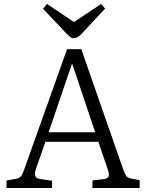

<svg xmlns="http://www.w3.org/2000/svg" viewBox="-20 -948 736 968"><path d="M13 0V-38L58 -46Q76 -49 84.5 -58Q93 -67 104 -99L318 -700H390L600 -97Q609 -72 616 -61.5Q623 -51 645 -47L684 -40V0H446V-38L504 -45Q523 -48 527.5 -58.5Q532 -69 523 -95L476 -233H209L162 -99Q154 -76 157.5 -62Q161 -48 185 -45L242 -37V0ZM225 -281H460L345 -624H342ZM352 -755Q342 -755 334.5 -761Q327 -767 312 -782L197 -904L217 -928L353 -837L490 -928L510 -905L390 -776Q369 -755 352 -755Z"/></svg>

Font: Literata 12pt Light
Style: Regular
Weight: 300
Designer: Latin by Veronika Burian and Jose Scaglione. Greek by Irene Vlachou. Cyrillic by Vera Evstafieva.
Foundry: TypeTogether
Version: Version 3.002